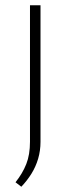

<svg xmlns="http://www.w3.org/2000/svg" viewBox="-20 -502 268 730"><path d="M134 -482V37Q134 71 125 101.5Q116 132 99.5 158.5Q83 185 61 208L39 191Q66 157 80 121.5Q94 86 94 37V-482Z"/></svg>

Font: Exo 2 ExtraLight
Style: Regular
Weight: 250
Designer: Natanael Gama
Foundry: Natanael Gama
Version: Version 2.010